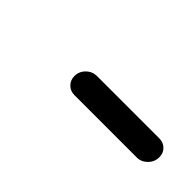

<svg xmlns="http://www.w3.org/2000/svg" viewBox="6 -798 357 357"><g transform="rotate(45 185.0 -619.5)"><path d="M130 -617Q130 -629.3 138.9 -638Q147.8 -646.7 160 -646.7H323.7Q334.4 -646.7 341.5 -639.6Q348.5 -632.6 348.5 -621.9Q348.5 -609.6 339.6 -600.7Q330.7 -591.9 318.9 -591.9H155.2Q144.4 -591.9 137.2 -599.1Q130 -606.3 130 -617Z"/></g></svg>

Font: 26F Galaxy Sans
Style: Bold Italic
Weight: 700
Italic angle: -5°
Designer: C₂₉H₂₅N₃O₅
Version: Version 1.200